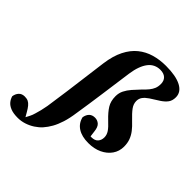

<svg xmlns="http://www.w3.org/2000/svg" viewBox="-410 -900 1305 1305"><g transform="rotate(45 242.5 -247.5)"><path d="M-29 234Q-71 234 -97.5 223.5Q-124 213 -138.5 195.5Q-153 178 -159 156Q-155 130 -139.5 113.5Q-124 97 -97 97Q-77 97 -63.5 103.5Q-50 110 -37.5 125Q-25 140 -11 165L8 198L-8 195H10L3 198Q12 181 20.5 164.5Q29 148 35 126Q41 107 46.5 84.5Q52 62 57 34Q62 6 66 -29Q81 -130 94 -233.5Q107 -337 121 -440Q132 -521 160 -576.5Q188 -632 229.5 -665.5Q271 -699 323 -714Q375 -729 434 -729Q530 -729 581.5 -702Q633 -675 633 -625Q633 -593 618 -572.5Q603 -552 576 -534Q549 -516 510 -492Q485 -475 472.5 -457.5Q460 -440 460 -417Q460 -389 478.5 -363.5Q497 -338 537 -300Q564 -275 582.5 -251Q601 -227 611 -200Q621 -173 621 -139Q621 -94 596.5 -59Q572 -24 529.5 -4Q487 16 431 16Q369 16 330 -9Q291 -34 280 -81Q285 -109 300.5 -124Q316 -139 342 -139Q366 -139 383.5 -123.5Q401 -108 405 -69L412 -15L357 -32Q371 -30 385 -28.5Q399 -27 418 -27Q451 -27 466.5 -44.5Q482 -62 482 -89Q482 -113 467.5 -135Q453 -157 417 -190Q378 -227 357.5 -260Q337 -293 337 -340Q337 -371 350 -397Q363 -423 384 -447Q405 -471 429 -496Q453 -519 467.5 -537Q482 -555 489.5 -573.5Q497 -592 497 -617Q497 -648 478.5 -665.5Q460 -683 426 -683Q400 -683 378 -672.5Q356 -662 339.5 -640.5Q323 -619 311.5 -587.5Q300 -556 294 -514Q278 -399 262.5 -286Q247 -173 231 -73Q223 -15 209.5 27.5Q196 70 178.5 101Q161 132 139 157Q119 179 92 196.5Q65 214 34 224Q3 234 -29 234Z"/></g></svg>

Font: Source Serif 4 ExtraBold
Style: Italic
Weight: 800
Italic angle: -12°
Designer: Frank Grießhammer
Foundry: Adobe Systems Incorporated
Version: Version 4.004;hotconv 1.0.116;makeotfexe 2.5.65601